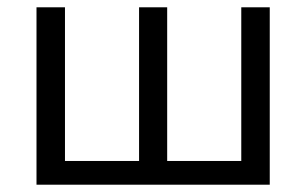

<svg xmlns="http://www.w3.org/2000/svg" viewBox="-20 -506 839 526"><path d="M80 0V-486H158V-65H361V-486H438V-65H641V-486H719V0Z"/></svg>

Font: Nunito Sans
Style: Regular
Weight: 400
Designer: Vernon Adams
Foundry: Vernon Adams
Version: Version 3.101; ttfautohint (v1.8.4.7-5d5b);gftools[0.9.27]